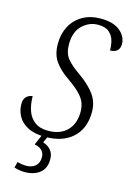

<svg xmlns="http://www.w3.org/2000/svg" viewBox="-140 -793 749 1095"><g transform="rotate(15 234.0 -245.0)"><path d="M182 10Q119 10 79 -10.5Q39 -31 20.5 -64.5Q2 -98 2 -136Q2 -166 17.5 -180.5Q33 -195 53 -196Q53 -149 66 -111Q79 -73 109 -50.5Q139 -28 188 -28Q259 -28 299.5 -68.5Q340 -109 340 -180Q340 -208 331 -232.5Q322 -257 297 -283Q272 -309 226 -341Q174 -376 144 -417Q114 -458 114 -523Q114 -581 138.5 -626.5Q163 -672 208 -698Q253 -724 315 -724Q389 -724 428.5 -691.5Q468 -659 468 -614Q468 -590 454 -576Q440 -562 411 -562Q412 -589 404.5 -618Q397 -647 374.5 -666.5Q352 -686 309 -686Q256 -686 216 -647.5Q176 -609 176 -535Q176 -483 201.5 -451.5Q227 -420 280 -384Q343 -339 373 -295.5Q403 -252 403 -196Q403 -99 344 -44.5Q285 10 182 10ZM120 234Q106 234 89.5 231.5Q73 229 58 224L67 189Q94 197 120 197Q152 197 173 179.5Q194 162 194 127Q194 102 178 86.5Q162 71 135 67L168 -9H202L179 43Q208 52 225.5 72.5Q243 93 243 126Q243 180 209 207Q175 234 120 234Z"/></g></svg>

Font: Noto Serif Condensed Light
Style: Italic
Weight: 300
Width: 3
Italic angle: -12°
Designer: Monotype Design Team
Foundry: Monotype Imaging Inc.
Version: Version 2.014; ttfautohint (v1.8.4.7-5d5b)